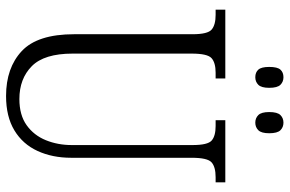

<svg xmlns="http://www.w3.org/2000/svg" viewBox="-181 -765 956 634"><g transform="rotate(90 297.0 -448.0)"><path d="M297 10Q204 10 148.5 -42Q93 -94 93 -215V-606Q93 -656 77.5 -669Q62 -682 29 -682H12V-714H239V-682H220Q187 -682 172 -668.5Q157 -655 157 -603V-210Q157 -116 198.5 -75Q240 -34 307 -34Q360 -34 393.5 -58Q427 -82 443 -121.5Q459 -161 459 -207V-606Q459 -656 444 -669Q429 -682 396 -682H377V-714H582V-682H565Q531 -682 516 -668.5Q501 -655 501 -603V-205Q501 -143 478.5 -94Q456 -45 410.5 -17.5Q365 10 297 10ZM385 -813Q370 -813 360 -823Q350 -833 350 -859Q350 -886 360 -896Q370 -906 385 -906Q400 -906 410 -896Q420 -886 420 -859Q420 -833 410 -823Q400 -813 385 -813ZM235 -813Q219 -813 210 -823Q201 -833 201 -859Q201 -886 210 -896Q219 -906 235 -906Q250 -906 260 -896Q270 -886 270 -859Q270 -833 260 -823Q250 -813 235 -813Z"/></g></svg>

Font: Noto Serif Lao Condensed Light
Style: Regular
Weight: 300
Width: 3
Designer: Monotype Design Team
Foundry: Monotype Imaging Inc.
Version: Version 2.003; ttfautohint (v1.8.4.7-5d5b)